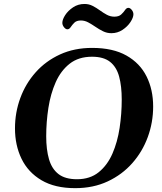

<svg xmlns="http://www.w3.org/2000/svg" viewBox="-20 -954 832 988"><path d="M366.7 14.2Q262.2 14.2 193.4 -26.6Q124.5 -67.4 90.8 -137Q57.1 -206.5 57.1 -293.5Q57.1 -375 84.5 -449.5Q111.8 -523.9 163.6 -582Q215.3 -640.1 288.8 -673.8Q362.3 -707.5 454.1 -707.5Q561 -707.5 630.6 -668.2Q700.2 -628.9 734.1 -560.8Q768.1 -492.7 768.1 -405.8Q768.1 -324.2 740.5 -248.8Q712.9 -173.3 660.6 -114.3Q608.4 -55.2 534.2 -20.5Q460 14.2 366.7 14.2ZM376 -31.7Q443.4 -31.7 488 -67.9Q532.7 -104 558.6 -163.6Q584.5 -223.1 595.5 -295.7Q606.4 -368.2 606.4 -441.4Q606.4 -510.7 593 -560.1Q579.6 -609.4 546.4 -635.7Q513.2 -662.1 453.6 -662.1Q384.3 -662.1 338.6 -626.2Q293 -590.3 266.6 -530.8Q240.2 -471.2 229 -398.7Q217.8 -326.2 217.8 -252.9Q217.8 -184.1 232.2 -134.5Q246.6 -85 281 -58.3Q315.4 -31.7 376 -31.7ZM553.2 -783.2Q530.3 -783.2 510 -793.2Q489.7 -803.2 470.9 -816.2Q452.1 -829.1 433.8 -838.9Q415.5 -848.6 396.5 -848.6Q374 -848.6 362.5 -837.2Q351.1 -825.7 343.8 -814.5Q336.4 -803.2 326.7 -803.2Q317.9 -803.2 309.3 -814Q300.8 -824.7 300.8 -836.4Q300.8 -853.5 315.4 -876.2Q330.1 -898.9 356 -916.3Q381.8 -933.6 415 -933.6Q437.5 -933.6 456.5 -923.8Q475.6 -914.1 493.7 -900.9Q511.7 -887.7 530 -877.9Q548.3 -868.2 568.4 -868.2Q591.3 -868.2 603.5 -879.4Q615.7 -890.6 623.3 -902.1Q630.9 -913.6 640.6 -913.6Q649.4 -913.6 658 -903.1Q666.5 -892.6 666.5 -880.4Q666.5 -863.8 651.4 -840.6Q636.2 -817.4 610.4 -800.3Q584.5 -783.2 553.2 -783.2Z"/></svg>

Font: Gelasio SemiBold
Style: Italic
Weight: 600
Italic angle: -8.5°
Designer: Eben Sorkin
Foundry: Eben Sorkin
Version: Version 1.008